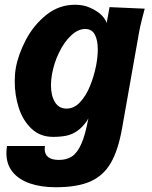

<svg xmlns="http://www.w3.org/2000/svg" viewBox="-20 -582 640 808"><path d="M7 63Q7 45.5 9.5 32.5H169L168 44.5Q168 91 228.5 91Q261 91 283.5 75.8Q306 60.5 322.8 22.2Q339.5 -16 352 -84.5L347 -75Q327.5 -46.5 305.5 -31.2Q283.5 -16 259.5 -11Q235.5 -6 203.5 -6Q149 -6 112.8 -40.2Q76.5 -74.5 59.2 -127.8Q42 -181 42 -238.5Q42 -269.5 46.5 -295.5Q56.5 -352.5 89 -414.5Q121.5 -476.5 174.8 -519.2Q228 -562 295.5 -562Q331 -562 357.2 -550.2Q383.5 -538.5 400 -525Q420 -508.5 429 -485.5L441 -552L589 -545.5Q582.5 -522 575.8 -494.5Q569 -467 565.5 -447.5L494 -43.5Q477.5 50.5 446 104.2Q414.5 158 359.5 182Q304.5 206 214.5 206Q153 206 106.2 190Q59.5 174 33.2 141.8Q7 109.5 7 63ZM384.5 -306.5Q391.5 -342.5 391.5 -374Q391.5 -413 379 -436.5Q366.5 -460 338.5 -460Q308 -460 278.5 -432Q249 -404 227.8 -359.5Q206.5 -315 198.5 -268Q194.5 -243 194.5 -224Q194.5 -179.5 211.2 -152.2Q228 -125 260 -125Q292 -125 317.2 -152.2Q342.5 -179.5 359.2 -221Q376 -262.5 384.5 -306.5Z"/></svg>

Font: JuliaMono Black
Style: Italic
Weight: 900
Italic angle: -9°
Monospace: yes
Designer: cormullion
Foundry: corm
Version: Version 0.057; ttfautohint (v1.8.4)